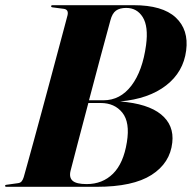

<svg xmlns="http://www.w3.org/2000/svg" viewBox="-36 -720 740 740"><path d="M167 -700H479Q590 -700 641 -652.8Q692 -605.5 681.5 -525.5Q671 -442.5 604.2 -390.8Q537.5 -339 427 -329Q534 -320.5 584.8 -279Q635.5 -237.5 628 -170.5Q619.5 -91.5 548 -45.8Q476.5 0 336.5 0H-10.5Q-16.5 0 -16.5 -3.5Q-16.5 -7.5 -10 -8L33 -14Q42.5 -15 47.5 -21.2Q52.5 -27.5 55.5 -37.5Q59 -49.5 69.2 -86.5Q79.5 -123.5 94 -176.5Q108.5 -229.5 125 -290.5Q141.5 -351.5 157.8 -412.2Q174 -473 188.2 -525.8Q202.5 -578.5 212 -614.8Q221.5 -651 224.5 -662Q229 -683.5 209.5 -686L167.5 -691.5Q161 -692 161 -696Q161 -700 167 -700ZM389.5 -641.5Q373.5 -583 351.2 -500Q329 -417 307 -333.5H363Q427.5 -333.5 470.5 -390Q513.5 -446.5 527 -546.5Q536.5 -618 514.2 -653.8Q492 -689.5 450.5 -689.5Q425.5 -689.5 411 -679Q396.5 -668.5 389.5 -641.5ZM236 -62Q229.5 -36 244 -23.2Q258.5 -10.5 298 -10.5Q359 -10.5 399.5 -50.5Q440 -90.5 453 -172Q465.5 -248.5 435.5 -285.8Q405.5 -323 352.5 -323H304.5Q282.5 -240.5 264 -169.5Q245.5 -98.5 236 -62Z"/></svg>

Font: Fraunces 144pt S000
Style: Bold Italic
Weight: 700
Italic angle: -16°
Version: Version 1.000; ttfautohint (v1.8.3)